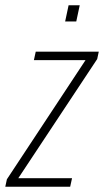

<svg xmlns="http://www.w3.org/2000/svg" viewBox="-44 -705 393 725"><path d="M-24 0 -18 -28 279 -478H84L91 -510H329L323 -482L25 -32H228L221 0ZM202 -624 215 -685H257L244 -624Z"/></svg>

Font: Saira Condensed Thin
Style: Italic
Weight: 250
Width: 3
Italic angle: -12°
Designer: Hector Gatti with collaboration of the Omnibus-Type team
Foundry: Omnibus-Type
Version: Version 1.101